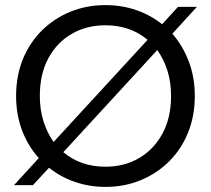

<svg xmlns="http://www.w3.org/2000/svg" viewBox="-20 -725 826 752"><path d="M393 7Q330 7 273.5 -12.5Q217 -32 172 -68L109 0H35L132 -106Q90 -152 66.5 -214Q43 -276 43 -349Q43 -428 69.5 -493Q96 -558 144 -605.5Q192 -653 255.5 -679Q319 -705 393 -705Q457 -705 513.5 -685.5Q570 -666 615 -630L677 -698H751L655 -593Q696 -546 719.5 -484Q743 -422 743 -349Q743 -271 716.5 -205.5Q690 -140 642 -92.5Q594 -45 530.5 -19Q467 7 393 7ZM136 -349Q136 -295 150.5 -249.5Q165 -204 190 -169L558 -569Q490 -626 393 -626Q319 -626 261 -592.5Q203 -559 169.5 -497Q136 -435 136 -349ZM393 -72Q467 -72 525 -106Q583 -140 616.5 -202Q650 -264 650 -349Q650 -404 635.5 -449Q621 -494 596 -529L228 -129Q296 -72 393 -72Z"/></svg>

Font: Poppins
Style: Regular
Weight: 400
Designer: Ninad Kale (Devanagari), Jonny Pinhorn (Latin)
Version: Version 5.002